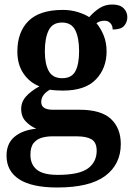

<svg xmlns="http://www.w3.org/2000/svg" viewBox="-20 -592 593 852"><path d="M234 240Q121 240 65 203.5Q9 167 9 99Q9 44 45 14.5Q81 -15 141 -21Q116 -31 95 -52.5Q74 -74 74 -108Q74 -140 95.5 -164Q117 -188 155 -209Q111 -226 84 -266Q57 -306 57 -363Q57 -450 106.5 -499Q156 -548 259 -548Q294 -548 325 -538.5Q356 -529 376 -516Q398 -541 422.5 -556.5Q447 -572 478 -572Q512 -572 528.5 -555.5Q545 -539 545 -516Q545 -494 531 -477.5Q517 -461 480 -461Q480 -478 470 -489Q460 -500 444 -500Q423 -500 408 -489Q427 -467 440 -435Q453 -403 453 -364Q453 -289 405.5 -239.5Q358 -190 259 -190Q247 -190 229.5 -191Q212 -192 202 -194Q186 -186 174.5 -172Q163 -158 163 -139Q163 -105 215 -105H333Q429 -105 472.5 -64Q516 -23 516 47Q516 137 447 188.5Q378 240 234 240ZM256 -245Q298 -245 314.5 -276Q331 -307 331 -365Q331 -424 314 -458Q297 -492 255 -492Q213 -492 196 -457.5Q179 -423 179 -364Q179 -308 196.5 -276.5Q214 -245 256 -245ZM236 184Q331 184 370 155.5Q409 127 409 77Q409 40 386.5 26.5Q364 13 321 13H211Q188 13 166 19Q144 25 129.5 42.5Q115 60 115 95Q115 138 143.5 161Q172 184 236 184Z"/></svg>

Font: Noto Naskh Arabic UI Semi
Style: Bold
Weight: 700
Designer: Monotype Design Team, David Williams, Mohamad Dakak and Nizar Qandah
Foundry: Monotype Imaging Inc.
Version: Version 2.014; ttfautohint (v1.8.4.7-5d5b)